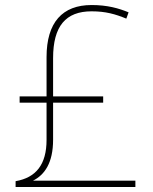

<svg xmlns="http://www.w3.org/2000/svg" viewBox="-20 -743 610 763"><path d="M344 -723C228 -723 165 -654 165 -516V-360H58V-335H165V-187C165 -89 123 -37 42 -23V0H518V-25H111C157 -48 191 -95 191 -188V-335H390V-360H191V-512C191 -639 241 -698 344 -698C400 -698 438 -687 482 -669L491 -694C452 -710 407 -723 344 -723Z"/></svg>

Font: Noto Sans Gujarati UI Thin
Style: Regular
Weight: 100
Designer: Jelle Bosma - Monotype Design Team, Universal Thirst
Foundry: Monotype Imaging Inc.
Version: Version 2.106